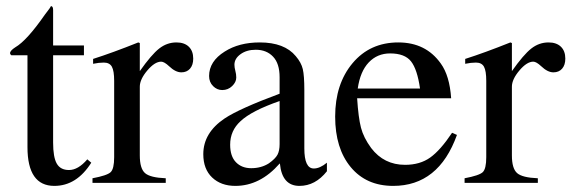

<svg xmlns="http://www.w3.org/2000/svg" viewBox="-20 -599 1872 629"><path d="M266 -77 279 -66Q231 10 158 10Q70 10 70 -117V-418H17Q13 -421 13 -425Q13 -433 30 -444Q68 -466 127 -551Q129 -554 136.5 -563.5Q144 -573 147 -579Q154 -579 154 -566V-450H255V-418H154V-132Q154 -84 166 -63Q178 -42 206 -42Q236 -42 266 -77Z M438 -458V-366Q476 -420 501.5 -440Q527 -460 558 -460Q584 -460 598.5 -446Q613 -432 613 -407Q613 -386 602.5 -374Q592 -362 574 -362Q555 -362 534 -382Q518 -397 508 -397Q487 -397 462.5 -368Q438 -339 438 -315V-90Q438 -47 455 -32Q472 -17 523 -15V0H283V-15Q331 -24 342.5 -35Q354 -46 354 -84V-334Q354 -367 346.5 -380.5Q339 -394 320 -394Q304 -394 285 -390V-406Q348 -426 433 -460Z M1051 -66V-38Q1013 10 961 10Q904 10 897 -63H896Q832 10 751 10Q704 10 675 -17.5Q646 -45 646 -94Q646 -164 716 -211Q764 -243 896 -292V-346Q896 -391 874.5 -413.5Q853 -436 818 -436Q788 -436 768 -421.5Q748 -407 748 -387Q748 -378 751 -367Q754 -356 754 -345Q754 -330 740.5 -317Q727 -304 708 -304Q691 -304 678 -317Q665 -330 665 -350Q665 -398 716 -430Q763 -460 831 -460Q912 -460 949 -415Q967 -394 972 -372.5Q977 -351 977 -304V-113Q977 -47 1008 -47Q1028 -47 1051 -66ZM896 -127V-268Q804 -236 768 -202Q734 -171 734 -125Q734 -87 753 -67.5Q772 -48 803 -48Q836 -48 861 -64Q882 -79 889 -92Q896 -105 896 -127Z M1461 -164 1477 -157Q1417 10 1268 10Q1180 10 1129 -51.5Q1078 -113 1078 -217Q1078 -324 1135 -392Q1192 -460 1285 -460Q1375 -460 1424 -391Q1453 -351 1458 -277H1150Q1154 -214 1162.5 -181Q1171 -148 1196 -114Q1238 -59 1307 -59Q1356 -59 1389.5 -83Q1423 -107 1461 -164ZM1152 -309H1356Q1347 -372 1326.5 -398Q1306 -424 1258 -424Q1216 -424 1188 -394.5Q1160 -365 1152 -309Z M1657 -458V-366Q1695 -420 1720.5 -440Q1746 -460 1777 -460Q1803 -460 1817.5 -446Q1832 -432 1832 -407Q1832 -386 1821.5 -374Q1811 -362 1793 -362Q1774 -362 1753 -382Q1737 -397 1727 -397Q1706 -397 1681.5 -368Q1657 -339 1657 -315V-90Q1657 -47 1674 -32Q1691 -17 1742 -15V0H1502V-15Q1550 -24 1561.5 -35Q1573 -46 1573 -84V-334Q1573 -367 1565.5 -380.5Q1558 -394 1539 -394Q1523 -394 1504 -390V-406Q1567 -426 1652 -460Z"/></svg>

Font: STIX MathJax Main
Style: Regular
Weight: 400
Designer: MicroPress Inc., with final additions and corrections provided by Coen Hoffman, Elsevier (retired)
Version: Version 1.1.1